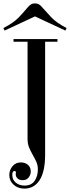

<svg xmlns="http://www.w3.org/2000/svg" viewBox="-23 -881 414 1136"><path d="M121 217Q163 217 182 189Q201 161 201 122Q201 96 191.5 75.5Q182 55 170.5 35Q159 15 149.5 -7.5Q140 -30 140 -60V-634H57V-650H317V-634H244V33Q244 134 211.5 184.5Q179 235 121 235Q83 235 57.5 212Q32 189 32 154Q32 125 51 102.5Q70 80 100 80Q126 80 142.5 94.5Q159 109 159 133Q159 153 146.5 169Q134 185 111 185Q91 185 80.5 174.5Q70 164 70 150Q70 148 70.5 145Q71 142 71 139Q71 131 63 131Q55 131 52 140Q50 144 50 148Q50 152 50 156Q50 183 71 200Q92 217 121 217ZM4 -700 -3 -715Q59 -747 89 -779Q119 -811 138 -834Q149 -848 159.5 -854.5Q170 -861 184 -861Q198 -861 208.5 -854.5Q219 -848 230 -834Q250 -811 280 -779Q310 -747 371 -715L364 -700L184 -784Z"/></svg>

Font: Elsie
Style: Regular
Weight: 400
Designer: Alejandro Inler
Foundry: Alejandro Inler
Version: 1.001